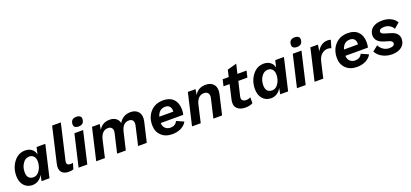

<svg xmlns="http://www.w3.org/2000/svg" viewBox="35 -1774 6076 2839"><g transform="rotate(-20 3073.0 -354.0)"><path d="M222 9Q141 9 90.5 -47.5Q40 -104 40 -199Q40 -325 110.5 -417.5Q181 -510 290 -510Q348 -510 390 -479.5Q432 -449 444 -392L469 -500H606L490 0H366L383 -94Q359 -46 316 -18.5Q273 9 222 9ZM277 -95Q333 -95 373 -155.5Q413 -216 413 -294Q413 -345 387 -375Q361 -405 317 -405Q255 -405 215 -346Q175 -287 175 -211Q175 -95 277 -95Z M794 8Q713 8 679.5 -37.5Q646 -83 664 -162L793 -719H930L801 -162Q785 -92 853 -92Q879 -92 894 -96L867 -3Q837 8 794 8Z M1158 -572Q1120 -572 1100 -589Q1080 -606 1083 -639Q1089 -719 1172 -719Q1210 -719 1230.5 -702Q1251 -685 1248 -653Q1242 -572 1158 -572ZM1201 -500 1085 0H948L1064 -500Z M1949 -510Q2031 -510 2072.5 -455.5Q2114 -401 2093 -309L2021 0H1884L1952 -296Q1964 -346 1945.5 -374Q1927 -402 1885 -402Q1789 -402 1757 -281L1691 0H1554L1623 -296Q1635 -346 1616.5 -374Q1598 -402 1555 -402Q1455 -402 1423 -267L1362 0H1225L1341 -500H1462L1448 -412Q1502 -510 1622 -510Q1678 -510 1716.5 -482.5Q1755 -455 1766 -405Q1827 -510 1949 -510Z M2679 -286Q2679 -238 2669 -205H2315Q2316 -152 2348 -121.5Q2380 -91 2431 -91Q2505 -91 2539 -156L2651 -106Q2622 -52 2562 -21.5Q2502 9 2423 9Q2315 9 2250 -53.5Q2185 -116 2185 -217Q2185 -344 2260 -426.5Q2335 -509 2462 -509Q2565 -509 2622 -449.5Q2679 -390 2679 -286ZM2458 -409Q2360 -409 2327 -300H2547Q2548 -306 2548 -316Q2548 -360 2524 -384.5Q2500 -409 2458 -409Z M3131 -510Q3215 -510 3257 -456Q3299 -402 3278 -311L3206 0H3069L3138 -297Q3149 -346 3129 -374Q3109 -402 3064 -402Q2963 -402 2931 -267L2870 0H2733L2849 -500H2970L2956 -412Q3010 -510 3131 -510Z M3606 -398 3553 -173Q3544 -133 3563 -112.5Q3582 -92 3621 -92Q3658 -92 3690 -110L3689 -17Q3642 9 3572 9Q3484 9 3440.5 -38.5Q3397 -86 3417 -172L3469 -398H3373L3397 -500H3492L3517 -608L3664 -648L3629 -500H3773L3749 -398Z M3977 9Q3896 9 3845.5 -47.5Q3795 -104 3795 -199Q3795 -325 3865.5 -417.5Q3936 -510 4045 -510Q4103 -510 4145 -479.5Q4187 -449 4199 -392L4224 -500H4361L4245 0H4121L4138 -94Q4114 -46 4071 -18.5Q4028 9 3977 9ZM4032 -95Q4088 -95 4128 -155.5Q4168 -216 4168 -294Q4168 -345 4142 -375Q4116 -405 4072 -405Q4010 -405 3970 -346Q3930 -287 3930 -211Q3930 -95 4032 -95Z M4594 -572Q4556 -572 4536 -589Q4516 -606 4519 -639Q4525 -719 4608 -719Q4646 -719 4666.5 -702Q4687 -685 4684 -653Q4678 -572 4594 -572ZM4637 -500 4521 0H4384L4500 -500Z M5050 -510Q5083 -510 5099 -501L5064 -382Q5040 -393 5009 -393Q4955 -393 4913.5 -356.5Q4872 -320 4855 -246L4798 0H4661L4777 -500H4896L4880 -397Q4907 -450 4951 -480Q4995 -510 5050 -510Z M5585 -286Q5585 -238 5575 -205H5221Q5222 -152 5254 -121.5Q5286 -91 5337 -91Q5411 -91 5445 -156L5557 -106Q5528 -52 5468 -21.5Q5408 9 5329 9Q5221 9 5156 -53.5Q5091 -116 5091 -217Q5091 -344 5166 -426.5Q5241 -509 5368 -509Q5471 -509 5528 -449.5Q5585 -390 5585 -286ZM5364 -409Q5266 -409 5233 -300H5453Q5454 -306 5454 -316Q5454 -360 5430 -384.5Q5406 -409 5364 -409Z M5630 -123 5715 -190Q5739 -143 5780 -116Q5821 -89 5872 -89Q5955 -89 5955 -137Q5955 -172 5904 -187L5833 -208Q5699 -248 5699 -350Q5699 -422 5755 -466Q5811 -510 5906 -510Q5982 -510 6040 -482Q6098 -454 6129 -401L6046 -330Q6027 -366 5990 -388.5Q5953 -411 5908 -411Q5824 -411 5824 -363Q5824 -345 5839.5 -334.5Q5855 -324 5883 -316L5980 -286Q6032 -270 6060.5 -236.5Q6089 -203 6089 -158Q6089 -80 6032.5 -34.5Q5976 11 5881 11Q5798 11 5730.5 -25Q5663 -61 5630 -123Z"/></g></svg>

Font: Elaine Sans SemiBold
Style: Italic
Weight: 600
Italic angle: -13°
Designer: Wei Huang
Foundry: Wei Huang
Version: Version 2.001;December 24, 2019;FontCreator 12.0.0.2547 64-b